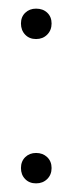

<svg xmlns="http://www.w3.org/2000/svg" viewBox="-20 -422 170 447"><path d="M64 -401.9Q80.1 -401.9 90.1 -392.3Q100.1 -382.8 100.1 -367.2Q100.1 -351.6 89.8 -341.3Q79.6 -331.1 64 -331.1Q48.3 -331.1 38.6 -341.3Q28.8 -351.6 28.8 -367.2Q28.8 -382.8 38.8 -392.3Q48.8 -401.9 64 -401.9ZM64 -65.9Q79.6 -65.9 89.8 -56.2Q100.1 -46.4 100.1 -30.8Q100.1 -15.1 89.8 -5.1Q79.6 4.9 64 4.9Q48.3 4.9 38.6 -5.1Q28.8 -15.1 28.8 -30.8Q28.8 -46.4 38.8 -56.2Q48.8 -65.9 64 -65.9Z"/></svg>

Font: Moniqa Narrow Heading
Style: Regular
Weight: 400
Width: 4
Designer: Rajesh Rajput
Foundry: Rajesh Rajput
Version: Version 1.000